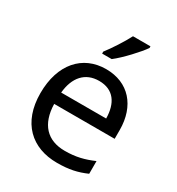

<svg xmlns="http://www.w3.org/2000/svg" viewBox="-184 -882 931 1009"><g transform="rotate(30 282.0 -378.0)"><path d="M433 -756V-766H327C304 -721 261 -655 232 -618V-606H290C337 -642 408 -719 433 -756ZM292 -546C150 -546 55 -440 55 -264C55 -85 160 10 313 10C386 10 434 -1 489 -25V-102C433 -78 385 -65 317 -65C210 -65 149 -130 146 -251H513V-304C513 -450 429 -546 292 -546ZM291 -474C380 -474 420 -412 421 -321H148C157 -417 207 -474 291 -474Z"/></g></svg>

Font: Noto Sans Miao
Style: Regular
Weight: 400
Designer: Monotype Design Team
Foundry: Monotype Imaging Inc.
Version: Version 2.003